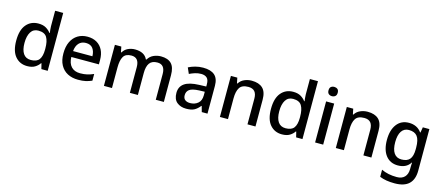

<svg xmlns="http://www.w3.org/2000/svg" viewBox="-60 -1478 5608 2435"><g transform="rotate(15 2743.5 -260.0)"><path d="M268 10Q171 10 111.5 -60Q52 -130 52 -268Q52 -407 112 -478Q172 -549 270 -549Q331 -549 370 -526Q409 -503 433 -470H439Q437 -483 434 -510Q431 -537 431 -558V-760H537V0H454L436 -72H431Q408 -37 369 -13.5Q330 10 268 10ZM293 -77Q371 -77 403 -120.5Q435 -164 435 -251V-267Q435 -361 404.5 -411.5Q374 -462 292 -462Q227 -462 194 -409.5Q161 -357 161 -266Q161 -175 194 -126Q227 -77 293 -77Z M915 -549Q986 -549 1037 -519Q1088 -489 1115.5 -434.5Q1143 -380 1143 -305V-247H781Q783 -164 824.5 -120Q866 -76 941 -76Q993 -76 1033.5 -85.5Q1074 -95 1117 -114V-26Q1076 -8 1035 1Q994 10 937 10Q858 10 798.5 -21Q739 -52 705.5 -113.5Q672 -175 672 -265Q672 -356 702.5 -419Q733 -482 787.5 -515.5Q842 -549 915 -549ZM915 -467Q858 -467 823.5 -430Q789 -393 783 -325H1037Q1036 -388 1006.5 -427.5Q977 -467 915 -467Z M1879 -549Q1970 -549 2016 -502Q2062 -455 2062 -351V0H1956V-337Q1956 -462 1855 -462Q1783 -462 1752 -417.5Q1721 -373 1721 -290V0H1616V-337Q1616 -462 1514 -462Q1438 -462 1409.5 -413Q1381 -364 1381 -272V0H1275V-539H1359L1374 -467H1380Q1404 -509 1447 -529Q1490 -549 1538 -549Q1599 -549 1640.5 -527.5Q1682 -506 1702 -462H1710Q1736 -507 1782 -528Q1828 -549 1879 -549Z M2433 -549Q2534 -549 2584.5 -504.5Q2635 -460 2635 -365V0H2560L2539 -75H2535Q2500 -31 2461.5 -10.5Q2423 10 2355 10Q2282 10 2234 -29.5Q2186 -69 2186 -153Q2186 -235 2248 -278Q2310 -321 2439 -325L2531 -328V-358Q2531 -417 2504 -441.5Q2477 -466 2428 -466Q2387 -466 2349 -454Q2311 -442 2276 -425L2242 -502Q2280 -522 2329.5 -535.5Q2379 -549 2433 -549ZM2458 -257Q2366 -253 2330.5 -226.5Q2295 -200 2295 -152Q2295 -110 2320 -91Q2345 -72 2385 -72Q2447 -72 2488.5 -107Q2530 -142 2530 -212V-259Z M3071 -549Q3165 -549 3215 -502Q3265 -455 3265 -351V0H3160V-336Q3160 -399 3133 -430.5Q3106 -462 3049 -462Q2966 -462 2935 -413Q2904 -364 2904 -272V0H2798V-539H2882L2897 -467H2903Q2929 -509 2974.5 -529Q3020 -549 3071 -549Z M3613 10Q3516 10 3456.5 -60Q3397 -130 3397 -268Q3397 -407 3457 -478Q3517 -549 3615 -549Q3676 -549 3715 -526Q3754 -503 3778 -470H3784Q3782 -483 3779 -510Q3776 -537 3776 -558V-760H3882V0H3799L3781 -72H3776Q3753 -37 3714 -13.5Q3675 10 3613 10ZM3638 -77Q3716 -77 3748 -120.5Q3780 -164 3780 -251V-267Q3780 -361 3749.5 -411.5Q3719 -462 3637 -462Q3572 -462 3539 -409.5Q3506 -357 3506 -266Q3506 -175 3539 -126Q3572 -77 3638 -77Z M4154 -539V0H4048V-539ZM4102 -744Q4126 -744 4144 -730Q4162 -716 4162 -683Q4162 -651 4144 -636.5Q4126 -622 4102 -622Q4076 -622 4058.5 -636.5Q4041 -651 4041 -683Q4041 -716 4058.5 -730Q4076 -744 4102 -744Z M4593 -549Q4687 -549 4737 -502Q4787 -455 4787 -351V0H4682V-336Q4682 -399 4655 -430.5Q4628 -462 4571 -462Q4488 -462 4457 -413Q4426 -364 4426 -272V0H4320V-539H4404L4419 -467H4425Q4451 -509 4496.5 -529Q4542 -549 4593 -549Z M5136 -549Q5188 -549 5230 -529Q5272 -509 5301 -468H5306L5318 -539H5404V7Q5404 122 5342.5 181Q5281 240 5155 240Q5096 240 5047.5 232Q4999 224 4958 207V114Q5044 156 5161 156Q5227 156 5263 118.5Q5299 81 5299 13V-5Q5299 -18 5300 -39Q5301 -60 5302 -71H5298Q5271 -29 5230 -9.5Q5189 10 5136 10Q5034 10 4976.5 -63.5Q4919 -137 4919 -268Q4919 -398 4976.5 -473.5Q5034 -549 5136 -549ZM5158 -461Q5095 -461 5061.5 -411Q5028 -361 5028 -267Q5028 -173 5061.5 -124Q5095 -75 5160 -75Q5234 -75 5268.5 -115.5Q5303 -156 5303 -248V-268Q5303 -371 5268 -416Q5233 -461 5158 -461Z"/></g></svg>

Font: Noto Sans Vithkuqi Medium
Style: Regular
Weight: 500
Version: Version 1.001